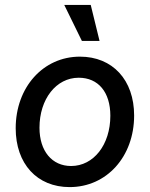

<svg xmlns="http://www.w3.org/2000/svg" viewBox="-20 -747 610 783"><path d="M264 16C415 16 527 -108 527 -276C527 -421 439 -516 306 -516C156 -516 44 -391 44 -224C44 -79 131 16 264 16ZM270 -70C192 -70 141 -131 141 -226C141 -343 209 -430 301 -430C381 -430 430 -371 430 -275C430 -157 362 -70 270 -70ZM314 -580H386L350 -727H242Z"/></svg>

Font: Uncut Sans Medium Italic
Style: Regular
Weight: 500
Italic angle: -11°
Designer: Kasper Nordkvist
Foundry: UNCUT.wtf
Version: Version 1.304;Glyphs 3.2 (3246)